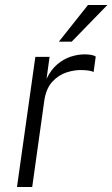

<svg xmlns="http://www.w3.org/2000/svg" viewBox="-20 -743 446 763"><path d="M47.5 0 120.5 -517H177L165 -430Q182.5 -466 207.5 -487.2Q232.5 -508.5 261 -517.8Q289.5 -527 316.5 -527Q329.5 -527 341.5 -525Q353.5 -523 360.5 -518.5L352 -457Q344 -461 330.2 -462.8Q316.5 -464.5 307.5 -464.5Q278 -466 245.2 -455.5Q212.5 -445 187.8 -418Q163 -391 156 -343L108 0ZM214 -577.5 329.5 -723H406.5L265 -577.5Z"/></svg>

Font: Public Sans Thin ExtraLight
Style: Italic
Weight: 250
Italic angle: -8°
Version: Version 2.001